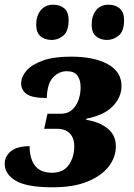

<svg xmlns="http://www.w3.org/2000/svg" viewBox="-24 -787 569 817"><path d="M200 10Q90 10 43 -18Q-4 -46 -4 -90Q-4 -122 22.5 -143.5Q49 -165 102 -165Q102 -112 125 -82Q148 -52 198 -52Q245 -52 268.5 -85Q292 -118 292 -165Q292 -199 273.5 -219Q255 -239 217 -239H164L178 -303H235Q264 -303 282.5 -319.5Q301 -336 310 -361.5Q319 -387 319 -415Q319 -447 305.5 -465.5Q292 -484 260 -484Q227 -484 202 -458Q177 -432 175 -370Q112 -370 89 -387Q66 -404 66 -432Q66 -459 87.5 -485Q109 -511 156 -528.5Q203 -546 278 -546Q376 -546 434.5 -514Q493 -482 493 -421Q493 -374 456.5 -335.5Q420 -297 344 -282L343 -277Q397 -269 433 -241Q469 -213 469 -164Q469 -118 438.5 -78.5Q408 -39 348.5 -14.5Q289 10 200 10ZM432 -617Q402 -617 384 -633Q366 -649 366 -682Q366 -720 385 -743.5Q404 -767 438 -767Q467 -767 485.5 -751Q504 -735 504 -702Q504 -654 481 -635.5Q458 -617 432 -617ZM197 -617Q166 -617 148 -633Q130 -649 130 -682Q130 -720 149.5 -743.5Q169 -767 202 -767Q232 -767 250 -751Q268 -735 268 -702Q268 -654 245.5 -635.5Q223 -617 197 -617Z"/></svg>

Font: Noto Serif ExtraBold
Style: Italic
Weight: 800
Italic angle: -12°
Designer: Monotype Design Team
Foundry: Monotype Imaging Inc.
Version: Version 2.013